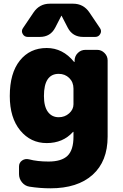

<svg xmlns="http://www.w3.org/2000/svg" viewBox="-20 -790 666 1040"><path d="M378 -225V-310Q378 -345 355 -367.5Q332 -390 298 -390Q218 -390 218 -270Q218 -213 239.5 -184Q261 -155 298 -155Q331 -155 354.5 -176Q378 -197 378 -225ZM506 -520Q529 -520 546 -503Q563 -486 563 -463V-50Q563 84 481.5 157Q400 230 253 230Q196 230 139 221Q115 217 99 197.5Q83 178 83 153V112Q83 91 99.5 79.5Q116 68 137 73Q182 85 243 85Q313 85 345.5 54Q378 23 378 -50V-75Q378 -76 377 -76Q375 -76 375 -75Q321 -15 233 -15Q146 -15 89.5 -83.5Q33 -152 33 -270Q33 -394 87.5 -462Q142 -530 233 -530Q320 -530 381 -455Q382 -454 383 -454Q384 -454 384 -455V-463Q385 -487 402 -503.5Q419 -520 443 -520ZM376 -770Q432 -770 464 -723L522 -637Q532 -622 523 -606Q514 -590 496 -590H430Q373 -590 347 -640L314 -704Q314 -705 313 -705Q312 -705 312 -704L279 -640Q253 -590 196 -590H130Q112 -590 103 -606Q94 -622 104 -637L162 -723Q194 -770 250 -770Z"/></svg>

Font: Rounded Mplus 1c Black
Style: Regular
Weight: 900
Version: Version 1.059.20150529